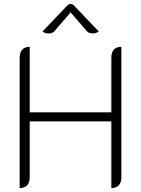

<svg xmlns="http://www.w3.org/2000/svg" viewBox="-20 -947 717 976"><path d="M80 -654Q80 -680 93 -694.5Q106 -709 131 -709V-376H546V-654Q546 -681 559 -695Q572 -709 597 -709V-46Q597 -20 584 -5.5Q571 9 546 9V-330H131V-46Q131 -19 118 -5Q105 9 80 9ZM227 -777Q209 -777 196 -787L323 -920Q330 -927 339 -927Q348 -927 355 -920L482 -787Q469 -777 450 -777Q432 -777 422 -788L339 -884L256 -788Q247 -777 227 -777Z"/></svg>

Font: K2D Thin
Style: Regular
Weight: 100
Designer: Katatrad Aksorn Co.,Ltd.
Foundry: Cadson Demak Co.,Ltd.
Version: Version 1.000; ttfautohint (v1.6)